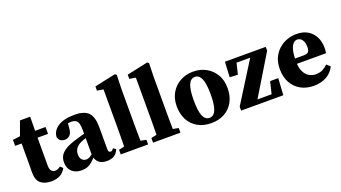

<svg xmlns="http://www.w3.org/2000/svg" viewBox="-59 -1257 3204 1803"><g transform="rotate(-20 1542.5 -355.5)"><path d="M156.1 -483.4H339.9V-414.8H156.1ZM235 -134.8Q235 -99.4 249.5 -83Q263.9 -66.6 286 -66.6Q300.1 -66.6 312.9 -72.1Q325.6 -77.7 340.3 -88.8L364.7 -64.7Q345 -27 309.4 -5.9Q273.7 15.2 218.4 15.2Q150.6 15.2 112.6 -17.4Q74.7 -49.9 74.7 -123.8Q74.7 -149.7 75.2 -172.6Q75.7 -195.4 75.7 -224.4V-414.8H11.2V-474.4L129.4 -489.7L72.1 -449.4L135.3 -623.7H237.3L235 -443.7Z M388.8 -112.7Q388.8 -148.7 405.1 -177.6Q421.3 -206.6 463.3 -231.7Q505.3 -256.8 582.4 -278.6Q603.4 -285.2 631.4 -292.8Q659.3 -300.4 688.8 -307.8Q718.2 -315.2 741.8 -320.6V-278.8Q706.3 -269.7 670 -259.5Q633.6 -249.3 611.4 -238.8Q588.7 -229.8 572.1 -215.4Q555.4 -201 546 -181.8Q536.6 -162.6 536.6 -139Q536.6 -101.2 554 -83.4Q571.4 -65.7 596.7 -65.7Q606.8 -65.7 615.8 -68.5Q624.9 -71.4 636.3 -78.6Q647.6 -85.8 663.5 -97L703.7 -127.2L714.1 -112.7L672.1 -67.1Q647.8 -41.4 626.9 -23Q605.9 -4.6 581.3 5.3Q556.7 15.2 520 15.2Q462.1 15.2 425.5 -18.1Q388.8 -51.4 388.8 -112.7ZM658.5 -81.9V-332.3Q658.5 -376.9 651.5 -401.6Q644.5 -426.3 627.1 -436.7Q609.7 -447.1 577.5 -447.1Q559 -447.1 538 -444.3Q516.9 -441.5 483.8 -432.7L552.7 -471.6L545.5 -402.2Q543.5 -352.1 522.1 -330.4Q500.8 -308.8 472.1 -308.8Q416.4 -308.8 404.7 -358.9Q408.6 -421.7 467.5 -460.1Q526.3 -498.5 634.5 -498.5Q731 -498.5 772.3 -454.9Q813.5 -411.2 813.5 -310.4V-86.1Q813.5 -71.6 819.5 -64.2Q825.6 -56.9 836.1 -56.9Q844 -56.9 850.9 -61.8Q857.7 -66.7 866.4 -78.9L892.9 -61.2Q874.9 -20.2 846.5 -2.9Q818 14.3 772.6 14.3Q721.5 14.3 693.2 -11.1Q665 -36.6 658.5 -81.9Z M1086.7 -66.5 1188.9 -46.5V0H915.4V-46.5L1011.1 -66.5ZM910.4 -681.3 1119.7 -726.3 1135.8 -716.1 1131.8 -576.3V-210Q1131.8 -175 1132.3 -140Q1132.8 -105 1133.3 -70Q1133.8 -35 1134.8 0H969.5Q970.5 -35 971 -70Q971.5 -105 972 -140Q972.5 -175 972.5 -210V-629.1L910.4 -639.1Z M1409.7 -66.5 1511.9 -46.5V0H1238.4V-46.5L1334.1 -66.5ZM1233.4 -681.3 1442.7 -726.3 1458.8 -716.1 1454.8 -576.3V-210Q1454.8 -175 1455.3 -140Q1455.8 -105 1456.3 -70Q1456.8 -35 1457.8 0H1292.5Q1293.5 -35 1294 -70Q1294.5 -105 1295 -140Q1295.5 -175 1295.5 -210V-629.1L1233.4 -639.1Z M1817.7 15.2Q1739.7 15.2 1682.5 -17.4Q1625.4 -49.9 1594.5 -108.5Q1563.7 -167.2 1563.7 -243.7Q1563.7 -320.9 1597.4 -378Q1631.1 -435.1 1688.7 -466.8Q1746.2 -498.5 1817.7 -498.5Q1889.1 -498.5 1946.5 -467.2Q2003.9 -435.8 2037.8 -378.7Q2071.6 -321.6 2071.6 -243.7Q2071.6 -165.7 2040.3 -107.5Q2009 -49.2 1952.3 -17Q1895.6 15.2 1817.7 15.2ZM1817.7 -37.1Q1859.6 -37.1 1880.9 -86Q1902.3 -135 1902.3 -241.5Q1902.3 -348.3 1880.9 -397.3Q1859.6 -446.3 1817.7 -446.3Q1775.2 -446.3 1754.1 -397.3Q1733 -348.3 1733 -241.5Q1733 -135 1754.1 -86Q1775.2 -37.1 1817.7 -37.1Z M2132.5 -483.4H2540.3V-444.8L2270.6 0V-46.3H2502.8L2428.5 0L2469.2 -167.3H2550.2L2540.2 0H2118.5V-39.3L2397.1 -483.4V-437.8H2176.9L2243.2 -483.4L2204.8 -326.8L2124.5 -330.8Z M2850.3 -498.5Q2916.7 -498.5 2962.5 -471Q3008.4 -443.4 3032.6 -395.9Q3056.9 -348.3 3056.9 -287.3Q3056.9 -271.1 3055.6 -258.7Q3054.4 -246.4 3051.4 -233.5H2660V-286.3H2847.5Q2883.5 -286.3 2895.7 -301Q2907.9 -315.6 2907.9 -348.9Q2907.9 -382.2 2898.5 -403.8Q2889 -425.4 2873.8 -436.2Q2858.5 -447.1 2840.2 -447.1Q2819.8 -447.1 2801.5 -429.7Q2783.2 -412.4 2771.9 -371.2Q2760.7 -330 2760.7 -257.3Q2760.7 -196.4 2778.9 -157.3Q2797 -118.1 2827.9 -99.2Q2858.8 -80.3 2895.8 -80.3Q2936.6 -80.3 2965.5 -95.6Q2994.4 -110.9 3017 -134L3051.6 -101.6Q3021 -42.8 2967.6 -13.8Q2914.2 15.2 2841.8 15.2Q2769.1 15.2 2713.1 -15.4Q2657.1 -46 2624.9 -103.5Q2592.7 -161.1 2592.7 -241.4Q2592.7 -304.2 2614.3 -351.9Q2635.9 -399.6 2672.8 -432.5Q2709.7 -465.4 2755.9 -482Q2802.1 -498.5 2850.3 -498.5Z"/></g></svg>

Font: Adobe Variable Font Prototype
Style: Regular
Weight: 389
Designer: Frank Grießhammer
Foundry: Adobe
Version: Version 1.004;hotconv 1.0.113;makeotfexe 2.5.65598